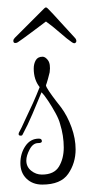

<svg xmlns="http://www.w3.org/2000/svg" viewBox="-20 -457 243 518"><path d="M94 41Q68 41 51.5 25Q35 9 35 -17Q35 -43 48.5 -63Q62 -83 85 -83Q93 -83 93 -76Q93 -71 83 -71Q69 -71 60 -54Q51 -37 51 -24Q51 -7 64 3.5Q77 14 93 14Q126 14 139 -7.5Q152 -29 152 -59Q152 -75 149.5 -91Q147 -107 142 -123Q139 -135 130 -151.5Q121 -168 110.5 -184Q100 -200 92 -208Q80 -179 67.5 -149.5Q55 -120 41 -94Q40 -91 36 -91Q28 -91 31 -99Q35 -106 38.5 -113.5Q42 -121 47 -132L69 -179Q74 -190 78.5 -201Q83 -212 87 -222Q71 -242 71 -272Q71 -285 76.5 -294.5Q82 -304 95 -304Q102 -304 109 -295Q117 -285 114 -262Q113 -257 109.5 -244.5Q106 -232 104 -227Q104 -223 112.5 -210.5Q121 -198 131 -185Q141 -172 145 -167Q162 -144 173 -113.5Q184 -83 184 -54Q184 -17 164 12Q144 41 94 41ZM21 -341Q16 -341 16 -347Q16 -351 20 -355Q38 -373 62 -397Q86 -421 99 -434Q102 -437 104 -437Q106 -437 109 -434Q122 -421 143.5 -397Q165 -373 182 -355Q186 -351 186 -346Q186 -343 183 -341Q180 -339 174 -343Q162 -351 141.5 -369Q121 -387 104 -399Q88 -387 64 -369Q40 -351 28 -343Q25 -341 21 -341Z"/></svg>

Font: Puppies Play
Style: Regular
Weight: 400
Designer: Robert E. Leuschke
Foundry: Robert E. Leuschke
Version: Version 1.010; ttfautohint (v1.8.3)